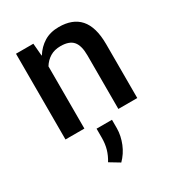

<svg xmlns="http://www.w3.org/2000/svg" viewBox="-188 -653 941 1025"><g transform="rotate(-30 282.5 -141.0)"><path d="M504 0H387.5V-330.5Q387.5 -390.5 364.2 -417.8Q341 -445 287 -445Q249.5 -445 222.5 -428.5Q195.5 -412 178 -383.5V0H61.5V-528.5H168.5L175 -452Q175 -452 175 -452Q175 -452 175 -452Q175 -452 175.5 -452Q175.5 -452 175.5 -452Q175.5 -452 175.5 -452Q175.5 -452 175.5 -452H176Q176 -452 176 -452Q176 -451.5 176.5 -451.5Q201.5 -491.5 239.5 -514.8Q277.5 -538 330.5 -538Q372 -538 404.2 -526Q436.5 -514 458.8 -489Q481 -464 492.5 -425Q504 -386 504 -331.5ZM258 255.5 197.5 219Q216 189 225 157.8Q234 126.5 234 89V33H329V85Q329 108 324 131.2Q319 154.5 310 176.8Q301 199 287.8 219Q274.5 239 258 255.5Z"/></g></svg>

Font: Roberto Sans Medium
Style: Regular
Weight: 500
Designer: Google (font) & Cristiano Sobral (main changes)
Version: Version 1.000;October 12, 2021;FontCreator 14.0.0.2814 64-bi